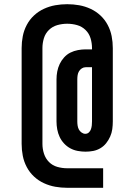

<svg xmlns="http://www.w3.org/2000/svg" viewBox="-20 -797 640 914"><path d="M300 97Q271 97 243 92Q215 87 189 75Q163 63 142 43.5Q121 24 107.5 -1.5Q94 -27 88.5 -55Q83 -83 83 -112V-568Q83 -597 88.5 -625Q94 -653 107.5 -678.5Q121 -704 142 -723.5Q163 -743 189 -755Q215 -767 243 -772Q271 -777 300 -777Q329 -777 357 -772Q385 -767 411 -755Q437 -743 458 -723.5Q479 -704 492.5 -678.5Q506 -653 511.5 -625Q517 -597 517 -568V-219Q517 -200 514.5 -182Q512 -164 504.5 -147Q497 -130 485.5 -115.5Q474 -101 458 -91.5Q442 -82 424 -78.5Q406 -75 387 -75Q369 -75 350 -78.5Q331 -82 314.5 -91Q298 -100 285 -114Q272 -128 264 -145Q256 -162 252.5 -181Q249 -200 249 -219V-419Q249 -438 252.5 -456.5Q256 -475 264 -492Q272 -509 285 -523.5Q298 -538 315 -546.5Q332 -555 351 -558.5Q370 -562 388 -562H418V-568Q418 -592 411 -615Q404 -638 387 -654.5Q370 -671 347 -677.5Q324 -684 300 -684Q276 -684 253 -677.5Q230 -671 213 -654.5Q196 -638 189 -615Q182 -592 182 -568V-112Q182 -88 189.5 -65Q197 -42 213.5 -25.5Q230 -9 253 -2.5Q276 4 300 4H471V97ZM386 -160Q396 -160 403 -166.5Q410 -173 413 -182Q416 -191 417 -200Q418 -209 418 -219V-477H388Q378 -477 369.5 -471.5Q361 -466 356 -457.5Q351 -449 349.5 -439Q348 -429 348 -419V-219Q348 -209 349.5 -199Q351 -189 355.5 -180.5Q360 -172 368.5 -166Q377 -160 386 -160Z"/></svg>

Font: Iosevka Curly SmBdEx
Style: Regular
Weight: 600
Width: 7
Monospace: yes
Designer: Belleve Invis
Foundry: Belleve Invis
Version: Version 11.1.0; ttfautohint (v1.8.3)